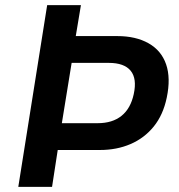

<svg xmlns="http://www.w3.org/2000/svg" viewBox="-20 -725 696 745"><path d="M51 0 163 -705H294L274 -585H435Q507 -585 556.5 -557Q606 -529 624.5 -475.5Q643 -422 627 -346Q613 -279 576.5 -234Q540 -189 486.5 -166Q433 -143 368 -143H204L182 0ZM220 -247H359Q416 -247 451.5 -275.5Q487 -304 499 -360Q512 -420 487 -450.5Q462 -481 402 -481H258Z"/></svg>

Font: Nunito Sans 7pt SemiCondensed
Style: Bold Italic
Weight: 700
Width: 4
Italic angle: -9°
Designer: Vernon Adams
Foundry: Vernon Adams
Version: Version 3.101;gftools[0.9.27]